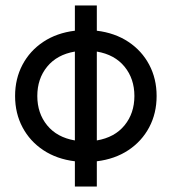

<svg xmlns="http://www.w3.org/2000/svg" viewBox="-20 -580 626 700"><path d="M35 -230Q35 -293 62 -344Q89 -395 138 -427.5Q187 -460 253 -468V-560H333V-468Q399 -460 448 -427.5Q497 -395 524 -344Q551 -293 551 -230Q551 -167 524 -116Q497 -65 448 -32.5Q399 0 333 8V100H253V8Q187 0 138 -32.5Q89 -65 62 -116Q35 -167 35 -230ZM470 -230Q470 -293 434 -337Q398 -381 333 -392V-68Q398 -79 434 -123Q470 -167 470 -230ZM116 -230Q116 -167 152 -123Q188 -79 253 -68V-392Q188 -381 152 -337Q116 -293 116 -230Z"/></svg>

Font: Jost*
Style: Regular
Weight: 400
Version: Version 3.7